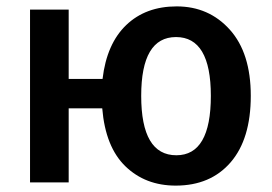

<svg xmlns="http://www.w3.org/2000/svg" viewBox="-20 -571 851 601"><path d="M765 -271Q765 -405 699.5 -478Q634 -551 533 -551Q436 -551 375 -492.5Q314 -434 301 -324H195V-541H74V0H195V-232H300Q310 -111 372.5 -50.5Q435 10 530 10Q639 10 702 -63Q765 -136 765 -271ZM422 -271Q422 -455 531 -455Q640 -455 640 -271Q640 -85 532 -85Q422 -85 422 -271Z"/></svg>

Font: Noto Sans Display Medium
Style: Regular
Weight: 500
Designer: Monotype Design Team
Foundry: Monotype Imaging Inc.
Version: Version 1.900